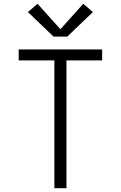

<svg xmlns="http://www.w3.org/2000/svg" viewBox="-20 -997 640 1017"><path d="M268 0V-677H79V-735H521V-677H332V0ZM336 -803H264L128 -933L179 -977L300 -842L421 -977L472 -933Z"/></svg>

Font: Iosevka Aile Custom Light
Style: Regular
Weight: 300
Designer: Belleve Invis
Foundry: Belleve Invis
Version: Version 17.0.2; ttfautohint (v1.8.3)